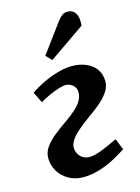

<svg xmlns="http://www.w3.org/2000/svg" viewBox="-121 -857 686 941"><g transform="rotate(-15 222.0 -387.0)"><path d="M54 -448Q84 -469 120.5 -486.5Q157 -504 196 -515Q235 -526 269 -526Q306 -526 338 -513Q370 -500 389 -474.5Q408 -449 408 -411Q408 -382 388.5 -355Q369 -328 338 -303Q307 -278 274 -255Q241 -231 219 -211Q197 -191 185.5 -172.5Q174 -154 174 -136Q174 -122 181.5 -107Q189 -92 203.5 -82.5Q218 -73 238 -73Q261 -73 296 -86Q331 -99 383 -124L406 -67Q365 -40 326.5 -21.5Q288 -3 252 6Q216 15 183 15Q141 15 108.5 -4Q76 -23 58 -53.5Q40 -84 40 -120Q40 -149 57.5 -174Q75 -199 105 -223.5Q135 -248 172 -273Q203 -295 224 -314Q245 -333 256 -352.5Q267 -372 267 -394Q267 -417 250.5 -430.5Q234 -444 215 -444Q201 -444 178.5 -437Q156 -430 130.5 -418.5Q105 -407 81 -393ZM266 -757Q278 -773 289.5 -781Q301 -789 317 -789Q343 -789 356.5 -767.5Q370 -746 366 -705L184 -579L156 -608Z"/></g></svg>

Font: Literata 18pt SemiBold
Style: Italic
Weight: 600
Italic angle: -2°
Designer: Latin by Veronika Burian and Jose Scaglione. Greek by Irene Vlachou. Cyrillic by Vera Evstafieva
Foundry: TypeTogether
Version: Version 3.103;gftools[0.9.29]